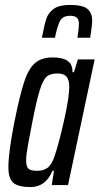

<svg xmlns="http://www.w3.org/2000/svg" viewBox="-20 -751 404 779"><path d="M14 -73Q14 -131 38 -254Q60 -364 78 -418.5Q96 -473 122.5 -495.5Q149 -518 194 -518Q277 -518 274 -458H280L296 -510H364L256 0H190L199 -58H193Q165 8 104 8Q55 8 34.5 -9Q14 -26 14 -73ZM201 -116Q218 -165 239.5 -260.5Q261 -356 261 -399Q261 -428 249.5 -440.5Q238 -453 213 -453Q185 -453 170 -440.5Q155 -428 142 -387.5Q129 -347 111 -255Q100 -200 93 -160Q86 -120 86 -102Q86 -75 95.5 -66.5Q105 -58 131 -58Q158 -58 174 -71Q190 -84 201 -116ZM354 -666Q354 -650 346 -598H294Q300 -633 300 -656Q300 -671 292 -679Q284 -687 265 -687Q235 -687 224 -667Q213 -647 203 -598H150Q160 -651 168 -675Q176 -699 198 -715Q220 -731 264 -731Q315 -731 334.5 -715Q354 -699 354 -666Z"/></svg>

Font: Saira Ultra Condensed Medium
Style: Italic
Weight: 500
Width: 1
Italic angle: -12°
Designer: Hector Gatti with collaboration of the Omnibus-Type team
Foundry: Omnibus-Type
Version: Version 1.001; ttfautohint (v1.8)